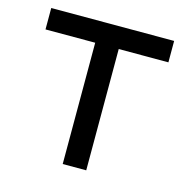

<svg xmlns="http://www.w3.org/2000/svg" viewBox="-88 -646 712 731"><g transform="rotate(15 268.0 -281.0)"><path d="M510.4 -562.5H26V-478.1H221.9V0H314.6V-478.1H510.4Z"/></g></svg>

Font: Manrope3 Medium
Style: Regular
Weight: 500
Width: 4
Designer: Mikhail Sharanda
Foundry: Mikhail Sharanda
Version: Version 3.000;PS 003.000;hotconv 1.0.88;makeotf.lib2.5.64775